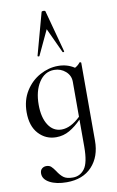

<svg xmlns="http://www.w3.org/2000/svg" viewBox="-107 -786 682 1123"><g transform="rotate(-10 233.5 -224.5)"><path d="M393 -397Q395 -397 397.5 -395.5Q400 -394 400 -393V70Q400 165 346 223Q292 281 196 281Q134 281 95 260Q56 239 56 205Q56 186 67 176.5Q78 167 93 167Q111 167 121.5 176.5Q132 186 145 205Q162 232 180.5 246Q199 260 236 260Q279 260 305.5 224.5Q332 189 332 94V-67Q297 -31 260.5 -10Q224 11 181 11Q119 11 77 -34.5Q35 -80 35 -162Q35 -234 68.5 -287.5Q102 -341 154.5 -369.5Q207 -398 262 -398Q317 -398 359 -370Q377 -379 390 -396Q391 -397 393 -397ZM332 -84V-292Q332 -329 303.5 -354Q275 -379 236 -379Q180 -379 146 -327Q112 -275 112 -193Q112 -118 141 -73Q170 -28 220 -28Q274 -28 332 -84ZM313 -475Q313 -473 308.5 -472Q304 -471 303 -474L235 -621L166 -474Q165 -471 159.5 -472.5Q154 -474 155 -476L223 -725Q224 -730 234 -730Q245 -730 246 -725L313 -476Z"/></g></svg>

Font: Cormorant Infant Medium
Style: Regular
Weight: 500
Designer: Christian Thalmann (Catharsis Fonts)
Version: Version 3.000